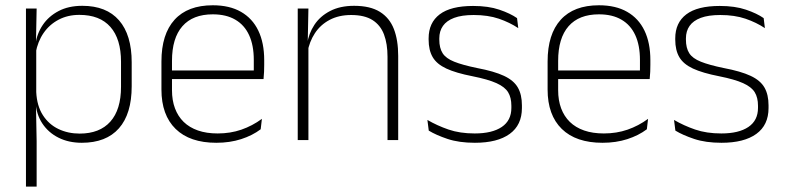

<svg xmlns="http://www.w3.org/2000/svg" viewBox="-20 -518 2902 710"><path d="M282.5 10Q234 10 196.5 -8.8Q159 -27.5 136.5 -61.5Q114 -95.5 111.5 -141H98.5L114 -177.5Q116.5 -126.5 138.5 -92.2Q160.5 -58 196 -41Q231.5 -24 274.5 -24Q348.5 -24 388 -68.2Q427.5 -112.5 427.5 -197V-289.5Q427.5 -374 388.2 -418.5Q349 -463 273.5 -463Q230.5 -463 196.8 -445.2Q163 -427.5 141.2 -396Q119.5 -364.5 112 -322.5L99 -354H111Q116.5 -393.5 138.2 -425.8Q160 -458 196.8 -477.2Q233.5 -496.5 284.5 -496.5Q373.5 -496.5 420.2 -442.8Q467 -389 467 -287.5V-199Q467 -97 419.8 -43.5Q372.5 10 282.5 10ZM76 172V-486.5H115.5L113 -361L114 -346V-138.5L113 -128L115.5 4.5V172Z M780 10Q682 10 629.5 -41.2Q577 -92.5 577 -187V-290.5Q577 -391.5 625.5 -445Q674 -498.5 767 -498.5Q829 -498.5 871.2 -474.2Q913.5 -450 935.2 -404.8Q957 -359.5 957 -295.5V-278Q957 -265.5 956.5 -252.8Q956 -240 954.5 -225.5H918Q918.5 -245.5 918.5 -263.2Q918.5 -281 918.5 -296Q918.5 -350.5 901.2 -388Q884 -425.5 850.2 -445.2Q816.5 -465 767 -465Q693 -465 654.5 -421Q616 -377 616 -293V-245V-239V-184.5Q616 -147 627 -117.5Q638 -88 659.2 -67.2Q680.5 -46.5 712 -35.5Q743.5 -24.5 785 -24.5Q832 -24.5 872.5 -38.5Q913 -52.5 948.5 -78.5L944 -40Q913.5 -17 871.8 -3.5Q830 10 780 10ZM597 -225.5V-257.5H944.5V-225.5Z M1413 0V-308Q1413 -356 1400 -390.5Q1387 -425 1357.5 -443.8Q1328 -462.5 1278.5 -462.5Q1233 -462.5 1199 -444.5Q1165 -426.5 1144.5 -395.2Q1124 -364 1117 -324L1106 -356H1116Q1121.5 -394 1142.5 -426Q1163.5 -458 1200.5 -477.2Q1237.5 -496.5 1289.5 -496.5Q1349 -496.5 1384.8 -474.2Q1420.5 -452 1436.5 -410.8Q1452.5 -369.5 1452.5 -311.5V0ZM1081 0V-486.5H1120.5L1118 -362.5L1120.5 -361V0Z M1736 10Q1677.5 10 1635 -4.2Q1592.5 -18.5 1565.5 -35L1560.5 -74.5Q1596.5 -53.5 1638.5 -39Q1680.5 -24.5 1735.5 -24.5Q1800 -24.5 1835.5 -48.5Q1871 -72.5 1871 -119V-127Q1871 -157 1859 -176.8Q1847 -196.5 1816 -210.5Q1785 -224.5 1727.5 -236Q1666 -248 1630.5 -264.5Q1595 -281 1580 -306.8Q1565 -332.5 1565 -371.5V-376Q1565 -434 1606 -465Q1647 -496 1729.5 -496Q1786 -496 1826.5 -482.2Q1867 -468.5 1892 -451L1896.5 -414Q1865 -435 1824.8 -448.8Q1784.5 -462.5 1731.5 -462.5Q1687.5 -462.5 1659.5 -452Q1631.5 -441.5 1618 -422.2Q1604.5 -403 1604.5 -376V-371.5Q1604.5 -340.5 1616.8 -321.2Q1629 -302 1659.8 -289.8Q1690.5 -277.5 1744 -266.5Q1807.5 -254.5 1843.8 -237.5Q1880 -220.5 1895 -194.2Q1910 -168 1910 -128.5V-118.5Q1910 -55.5 1864.8 -22.8Q1819.5 10 1736 10Z M2208 10Q2110 10 2057.5 -41.2Q2005 -92.5 2005 -187V-290.5Q2005 -391.5 2053.5 -445Q2102 -498.5 2195 -498.5Q2257 -498.5 2299.2 -474.2Q2341.5 -450 2363.2 -404.8Q2385 -359.5 2385 -295.5V-278Q2385 -265.5 2384.5 -252.8Q2384 -240 2382.5 -225.5H2346Q2346.5 -245.5 2346.5 -263.2Q2346.5 -281 2346.5 -296Q2346.5 -350.5 2329.2 -388Q2312 -425.5 2278.2 -445.2Q2244.5 -465 2195 -465Q2121 -465 2082.5 -421Q2044 -377 2044 -293V-245V-239V-184.5Q2044 -147 2055 -117.5Q2066 -88 2087.2 -67.2Q2108.5 -46.5 2140 -35.5Q2171.5 -24.5 2213 -24.5Q2260 -24.5 2300.5 -38.5Q2341 -52.5 2376.5 -78.5L2372 -40Q2341.5 -17 2299.8 -3.5Q2258 10 2208 10ZM2025 -225.5V-257.5H2372.5V-225.5Z M2648 10Q2589.5 10 2547 -4.2Q2504.5 -18.5 2477.5 -35L2472.5 -74.5Q2508.5 -53.5 2550.5 -39Q2592.5 -24.5 2647.5 -24.5Q2712 -24.5 2747.5 -48.5Q2783 -72.5 2783 -119V-127Q2783 -157 2771 -176.8Q2759 -196.5 2728 -210.5Q2697 -224.5 2639.5 -236Q2578 -248 2542.5 -264.5Q2507 -281 2492 -306.8Q2477 -332.5 2477 -371.5V-376Q2477 -434 2518 -465Q2559 -496 2641.5 -496Q2698 -496 2738.5 -482.2Q2779 -468.5 2804 -451L2808.5 -414Q2777 -435 2736.8 -448.8Q2696.5 -462.5 2643.5 -462.5Q2599.5 -462.5 2571.5 -452Q2543.5 -441.5 2530 -422.2Q2516.5 -403 2516.5 -376V-371.5Q2516.5 -340.5 2528.8 -321.2Q2541 -302 2571.8 -289.8Q2602.5 -277.5 2656 -266.5Q2719.5 -254.5 2755.8 -237.5Q2792 -220.5 2807 -194.2Q2822 -168 2822 -128.5V-118.5Q2822 -55.5 2776.8 -22.8Q2731.5 10 2648 10Z"/></svg>

Font: Anek Latin ExtraLight
Style: Regular
Weight: 250
Designer: Yesha Goshar
Foundry: Ek Type
Version: Version 1.003